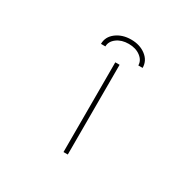

<svg xmlns="http://www.w3.org/2000/svg" viewBox="-193 -1144 1386 1361"><g transform="rotate(30 500.0 -463.5)"><path d="M488.3 2V-732.4H523.4V2ZM675.8 -794.9H640.6Q640.6 -835.9 602.5 -864.7Q564.5 -893.6 506.3 -893.6Q448.2 -893.6 409.7 -864.7Q371.1 -835.9 371.1 -794.9H335Q335 -853.5 384.8 -891.1Q434.6 -928.7 506.3 -928.7Q578.1 -928.7 627 -891.1Q675.8 -853.5 675.8 -794.9Z"/></g></svg>

Font: GenEi Gothic M ExtraLight
Style: Regular
Weight: 200
Designer: o_tamon (Modified); [Source Han Sans]
Ryoko NISHIZUKA  (kana & ideographs); Paul D. Hunt (Latin, Greek & Cyrillic); Wenl
Version: Version 1.1a;Original Version 1.004